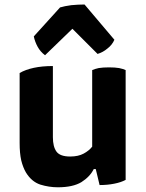

<svg xmlns="http://www.w3.org/2000/svg" viewBox="-20 -795 637 835"><path d="M396.5 -59.6Q400.4 -43 413.1 9.8Q447.3 9.8 476.6 3.9Q506.8 -2 526.4 -12.7Q526.4 -171.9 526.4 -490.2Q516.6 -495.1 498 -499Q480.5 -502 454.1 -502Q427.7 -502 409.2 -499Q391.6 -495.1 380.9 -490.2Q380.9 -378.9 380.9 -157.2Q367.2 -139.6 343.8 -127Q320.3 -114.3 285.2 -114.3Q241.2 -114.3 225.6 -135.7Q210 -157.2 210 -198.2Q210 -301.8 210 -507.8Q163.1 -507.8 127 -500Q90.8 -492.2 65.4 -477.5Q65.4 -462.9 65.4 -432.6Q65.4 -368.2 65.4 -172.9Q65.4 -128.9 72.3 -97.7Q80.1 -66.4 92.8 -44.9Q117.2 -4.9 155.3 7.8Q193.4 19.5 231.4 19.5Q296.9 19.5 334 -2.9Q371.1 -26.4 387.7 -59.6Q390.6 -59.6 396.5 -59.6ZM127 -636.7Q131.8 -613.3 143.6 -591.8Q155.3 -570.3 175.8 -554.7Q215.8 -593.8 294.9 -669.9Q322.3 -642.6 404.3 -560.5Q427.7 -567.4 447.3 -584Q467.8 -599.6 477.5 -622.1Q434.6 -672.9 347.7 -775.4Q320.3 -775.4 290 -772.5Q260.7 -768.6 241.2 -762.7Q203.1 -720.7 127 -636.7Z"/></svg>

Font: cl
Style: Bold
Weight: 400
Designer: Mitja Miklavcic
Version: Version 7.504; 2011; Build 1021